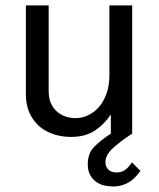

<svg xmlns="http://www.w3.org/2000/svg" viewBox="-20 -492 587 707"><path d="M368.2 105Q368.2 121.1 378.4 131.8Q388.7 143.1 410.2 143.1Q425.3 143.1 439 134.8Q452.1 126.5 465.8 106L497.1 137.2Q474.6 168.9 450.2 181.6Q425.3 194.8 396 194.8Q382.3 194.8 364.3 190.9Q347.7 187.5 334.5 177.7Q320.8 168 312 152.3Q303.2 136.7 303.2 112.8Q303.2 72.3 327.1 48.3Q352.1 23.4 388.2 0V-70.8Q364.3 -34.2 328.6 -10.7Q293.9 12.2 241.2 12.2Q207 12.2 176.8 2Q146 -8.3 124.5 -27.3Q101.6 -47.4 88.4 -76.7Q75.2 -106 75.2 -145V-472.2H159.2V-158.2Q159.2 -129.9 167.5 -111.8Q176.3 -92.3 190.4 -80.6Q204.6 -68.4 222.7 -62.5Q238.8 -57.1 257.8 -57.1Q283.2 -57.1 305.2 -67.9Q328.1 -79.1 345.2 -99.1Q362.3 -119.1 372.6 -148.4Q382.8 -177.7 382.8 -214.8V-472.2H466.8V0Q421.9 29.3 395 54.2Q368.2 79.1 368.2 105Z"/></svg>

Font: Post Grotesk Regular
Style: Regular
Weight: 500
Version: 0.900; ttfautohint (v0.96) -l 8 -r 50 -G 200 -x 14 -w "gGD" 